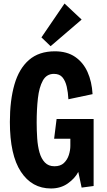

<svg xmlns="http://www.w3.org/2000/svg" viewBox="-20 -1055 609 1089"><path d="M269 14Q161 14 98.5 -81Q36 -176 36 -363Q36 -486 62 -576Q88 -666 144.5 -715Q201 -764 291 -764Q360 -764 406 -732.5Q452 -701 476.5 -646.5Q501 -592 505 -521L368 -492Q366 -531 358.5 -563.5Q351 -596 334.5 -616Q318 -636 286 -636Q244 -636 223 -598Q202 -560 195 -497.5Q188 -435 188 -361Q188 -315 191 -270.5Q194 -226 204 -190.5Q214 -155 234.5 -133.5Q255 -112 289 -112Q323 -112 342.5 -130.5Q362 -149 370.5 -176Q379 -203 379 -228V-268H287L301 -380H511V0L443 9L424 -80Q405 -43 364.5 -14.5Q324 14 269 14ZM267 -793 215 -843 346 -1035 443 -944Z"/></svg>

Font: Freeman
Style: Regular
Weight: 400
Designer: Vernon Adams, Aoife Mooney, Rodrigo Fuenzalida
Foundry: Rodrigo Fuenzalida
Version: Version 1.000; ttfautohint (v1.8.4.7-5d5b)